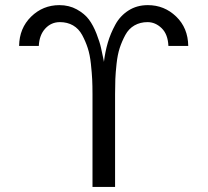

<svg xmlns="http://www.w3.org/2000/svg" viewBox="-20 -736 818 756"><path d="M55.2 -555.2Q56.2 -625 102.5 -670.4Q148.9 -715.8 213.9 -715.8Q252 -715.8 282.5 -699Q313 -682.1 330.1 -659.2Q347.2 -636.2 360.1 -603Q373 -569.8 377.9 -546.9Q382.8 -523.9 388.2 -499Q389.2 -494.1 389.2 -492.2Q394 -532.2 404.5 -568.1Q415 -604 434.1 -638.9Q453.1 -673.8 486.1 -694.8Q519 -715.8 562 -715.8Q627 -715.8 673.6 -670.9Q720.2 -626 721.2 -555.2H643.1Q641.1 -601.1 616.5 -625Q591.8 -648.9 561 -648.9Q532.2 -648.9 509.5 -636Q486.8 -623 473.4 -598.1Q460 -573.2 451.4 -547.1Q442.9 -521 439 -485.1Q435.1 -449.2 434.1 -424.1Q433.1 -398.9 433.1 -366.2V0H344.2V-365.2Q344.2 -398.4 343 -423.3Q341.8 -448.2 337.9 -484.6Q334 -521 325.4 -547.1Q316.9 -573.2 303.5 -598.1Q290 -623 267.6 -636Q245.1 -648.9 215.8 -648.9Q181.6 -648.9 158.2 -623.5Q134.8 -598.1 132.8 -555.2Z"/></svg>

Font: CMU Sans Serif
Style: Medium
Weight: 500
Version: Version 0.7.0